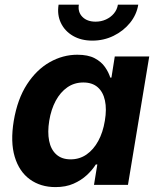

<svg xmlns="http://www.w3.org/2000/svg" viewBox="-20 -781 667 811"><path d="M214.4 9.3Q151.4 9.3 106.2 -23.4Q61 -56.2 42.2 -118.7Q23.4 -181.2 38.1 -270.5Q53.7 -362.8 94 -424.8Q134.3 -486.8 189.9 -518.3Q245.6 -549.8 306.6 -549.8Q351.6 -549.8 379.6 -535.2Q407.7 -520.5 423.3 -498Q439 -475.6 445.8 -453.1H450.7L464.8 -542.5H610.4L520.5 0H377L391.1 -86.4H384.8Q370.1 -63 346.7 -41.3Q323.2 -19.5 290.5 -5.1Q257.8 9.3 214.4 9.3ZM278.3 -107.9Q315.9 -107.9 345.5 -128.4Q375 -148.9 395 -185.5Q415 -222.2 422.9 -271Q431.2 -320.3 423.3 -356.4Q415.5 -392.6 392.6 -412.6Q369.6 -432.6 332 -432.6Q293.9 -432.6 264.4 -412.1Q234.9 -391.6 215.3 -355.2Q195.8 -318.8 188 -271Q180.2 -223.1 187.5 -186.3Q194.8 -149.4 217.8 -128.7Q240.7 -107.9 278.3 -107.9ZM370.1 -609.4Q322.8 -609.4 288.1 -629.6Q253.4 -649.9 237.1 -684.3Q220.7 -718.8 227.5 -761.2H313Q308.1 -730 328.1 -709.7Q348.1 -689.5 383.8 -689.5Q407.2 -689.5 427.5 -698.7Q447.8 -708 461.2 -724.1Q474.6 -740.2 478 -761.2H564Q557.1 -718.8 529.1 -684.3Q501 -649.9 459.5 -629.6Q418 -609.4 370.1 -609.4Z"/></svg>

Font: Inter 16pt
Style: Bold Italic
Weight: 700
Italic angle: -9.3988°
Version: Version 4.001;git-66647c0bb